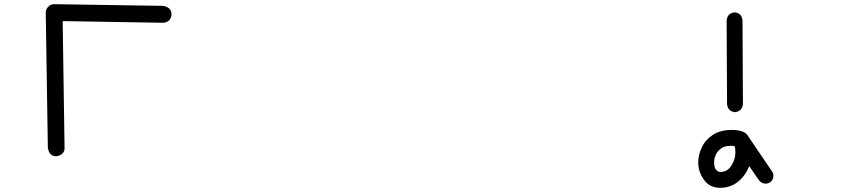

<svg xmlns="http://www.w3.org/2000/svg" viewBox="-20 -867 4040 919"><path d="M250 -119C276 -124 289 -137 289 -158L280 -766L760 -758C771 -758 781 -762 789 -769C796 -776 800 -786 801 -798C801 -820 788 -834 761 -839L239 -847C228 -847 218 -843 211 -835C203 -827 199 -817 199 -806L209 -159C214 -132 227 -119 250 -119Z M3428 -44C3420 -44 3413 -48 3407 -55C3401 -62 3398 -74 3398 -92C3398 -103 3401 -114 3406 -126C3411 -138 3420 -148 3432 -157C3443 -165 3459 -169 3478 -169C3485 -169 3490 -169 3493 -168H3496C3499 -159 3500 -149 3500 -138C3500 -116 3494 -95 3481 -75C3468 -54 3451 -44 3428 -44ZM3498 -330C3521 -333 3534 -346 3536 -369L3534 -770C3531 -793 3519 -806 3496 -808C3473 -805 3460 -792 3458 -769L3460 -368C3463 -345 3475 -333 3498 -330ZM3428 32C3470 32 3506 15 3535 -19C3548 -35 3559 -53 3566 -72L3612 -5C3621 6 3631 12 3644 12C3655 12 3665 8 3672 0C3679 -7 3682 -16 3682 -26C3682 -33 3680 -40 3675 -47L3557 -221C3545 -237 3520 -245 3482 -245C3446 -245 3416 -237 3393 -222C3369 -207 3351 -187 3340 -163C3328 -139 3322 -114 3322 -89C3322 -60 3331 -32 3349 -7C3367 19 3393 32 3428 32Z"/></svg>

Font: linja lipamanka normal
Style: Regular
Weight: 400
Version: Version 1.000;February 20, 2023;FontCreator 14.0.0.2901 64-b